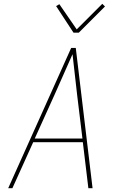

<svg xmlns="http://www.w3.org/2000/svg" viewBox="-20 -986 640 1006"><path d="M23 0 353 -735H377L465 0H443L414 -241H154L45 0ZM162 -260H412L384 -490Q378 -543 372 -596Q366 -649 360 -702Q336 -649 313 -596Q290 -543 266 -490ZM365 -815 274 -954 291 -964 382 -832 516 -966 530 -952 393 -815Z"/></svg>

Font: Iosevka Thin Extended Oblique
Style: Regular
Weight: 100
Width: 7
Italic angle: -9°
Monospace: yes
Designer: Belleve Invis
Foundry: Belleve Invis
Version: Version 32.5.0; ttfautohint (v1.8.4)